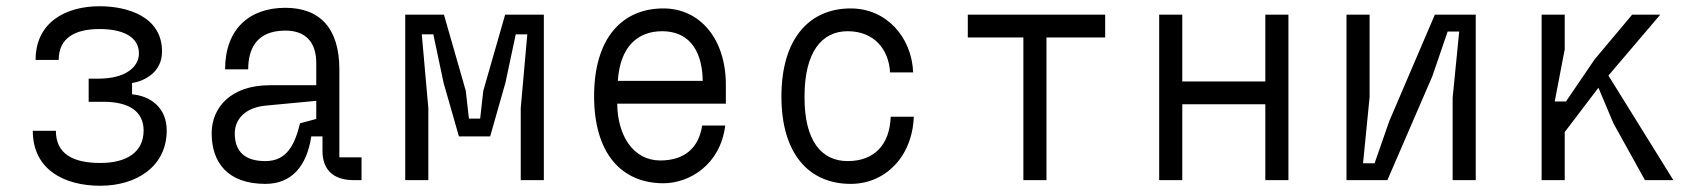

<svg xmlns="http://www.w3.org/2000/svg" viewBox="-20 -577 5440 615"><path d="M301 18C419 18 514 -45 514 -159C514 -230 465 -269 403 -275V-311C441 -317 499 -344 499 -412C499 -526 385 -557 299 -557C191 -557 94 -506 94 -385H168C168 -456 221 -484 299 -484C372 -484 425 -460 425 -406C425 -362 382 -325 294 -325H264V-251H311C392 -251 440 -221 440 -159C440 -91 388 -55 301 -55C214 -55 159 -84 159 -158H85C85 -33 187 18 301 18Z M1138 -73H1067V-355C1067 -486 1005 -552 894 -552C779 -552 701 -484 701 -355H775C775 -418 800 -479 894 -479C958 -479 993 -443 993 -375V-304H844C721 -304 658 -234 658 -150C658 -57 709 12 830 12C915 12 963 -46 977 -140H1013V-93C1013 -39 1042 0 1113 0H1138ZM830 -61C767 -61 732 -89 732 -150C732 -192 762 -233 834 -239L993 -254V-196L941 -182C924 -112 898 -61 830 -61Z M1278 0H1352V-231L1331 -467H1368L1401 -311L1450 -140H1550L1599 -312L1632 -467H1669L1648 -231V0H1722V-530H1598L1528 -286L1518 -197H1482L1472 -286L1402 -530H1278Z M2105 10C2186 10 2287 -47 2303 -175H2229C2219 -105 2174 -63 2095 -63C2008 -63 1958 -143 1957 -245H2305V-305C2305 -454 2221 -550 2105 -550C1972 -550 1883 -454 1883 -269C1883 -84 1972 10 2105 10ZM2231 -318H1959C1966 -427 2022 -477 2101 -477C2178 -477 2229 -427 2231 -318Z M2483 -268C2483 -83 2572 12 2705 12C2814 12 2902 -73 2907 -203H2833C2830 -114 2781 -61 2695 -61C2612 -61 2556 -125 2557 -268C2557 -410 2612 -477 2695 -477C2780 -477 2827 -419 2831 -345H2905C2900 -460 2818 -550 2705 -550C2572 -550 2483 -453 2483 -268Z M3258 0H3332V-457H3520V-530H3080V-457H3258Z M4033 -243V0H4107V-530H4033V-316H3767V-530H3693V0H3767V-243Z M4707 -530H4576L4430 -189L4383 -54H4346L4367 -266V-530H4293V0H4424L4568 -333L4617 -476H4654L4633 -264V0H4707Z M4918 -530V0H4992V-154L5100 -296L5148 -182L5249 0H5340L5132 -335L5298 -530H5208L5088 -387L4996 -252H4960L4992 -419V-530Z"/></svg>

Font: Fliege Mono Light
Style: Regular
Weight: 300
Version: Version 0.020;Glyphs 3.3 (3306)